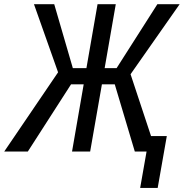

<svg xmlns="http://www.w3.org/2000/svg" viewBox="-53 -731 886 926"><path d="M500.5 -324.2H438.5L381.8 0H294.4L350.6 -324.2H289.6L81.1 0H-32.7L227.1 -382.3L110.8 -710.9H208.5L298.3 -402.3H363.8L417.5 -710.9H505.4L451.7 -402.3H509.3L706.1 -710.9H813.5L576.7 -373L700.2 0H597.2ZM707.5 175.3H623L667 -74.7H751.5Z"/></svg>

Font: MAUL Condensed Italic
Style: Condenced Regular Italic
Weight: 400
Italic angle: -12°
Designer: MAUL
Version: Version 1.0; 2020; ttfautohint (v1.8.3)